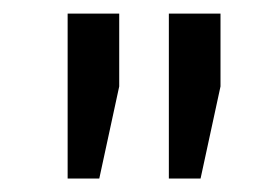

<svg xmlns="http://www.w3.org/2000/svg" viewBox="-20 -782 416 287"><path d="M81.1 -515.1V-662.1V-761.7H158.2V-652.8L128.4 -515.1ZM232.4 -515.1V-662.1V-761.7H309.6V-652.8L279.8 -515.1Z"/></svg>

Font: Roboto Slab LO
Style: Regular
Weight: 400
Designer: Google
Version: Version 2.000